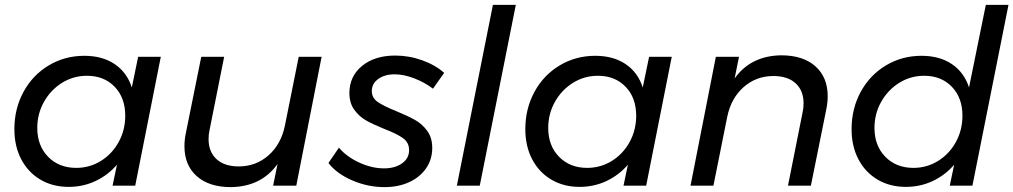

<svg xmlns="http://www.w3.org/2000/svg" viewBox="-20 -762 4159 788"><path d="M39 -232Q39 -316 76.5 -385Q114 -454 180 -493.5Q246 -533 326 -533Q400 -533 450.5 -499Q501 -465 521 -403L547 -529H640L535 0H442L460 -86Q423 -43 372 -19Q321 5 262 5Q196 5 145.5 -25Q95 -55 67 -108.5Q39 -162 39 -232ZM494 -287Q494 -361 450.5 -406Q407 -451 337 -451Q281 -451 234.5 -422Q188 -393 160.5 -344Q133 -295 133 -237Q133 -164 177.5 -118.5Q222 -73 293 -73Q348 -73 394 -101.5Q440 -130 467 -179Q494 -228 494 -287Z M737 -162Q737 -189 743 -217L806 -529H900L840 -228Q836 -211 836 -191Q836 -139 868.5 -109Q901 -79 960 -79Q1030 -79 1081.5 -124Q1133 -169 1149 -245L1206 -529H1300L1196 0H1101L1119 -89Q1053 4 928 6Q838 6 787.5 -39Q737 -84 737 -162Z M1328 -93 1371 -156Q1402 -119 1454 -95Q1506 -71 1556 -71Q1601 -71 1630 -91.5Q1659 -112 1659 -146Q1659 -177 1634 -195Q1609 -213 1557 -233Q1510 -252 1482 -268Q1454 -284 1434 -311.5Q1414 -339 1414 -380Q1414 -449 1466 -491.5Q1518 -534 1602 -534Q1659 -534 1713 -514.5Q1767 -495 1803 -463L1757 -398Q1723 -424 1680 -440.5Q1637 -457 1600 -457Q1559 -457 1532.5 -438Q1506 -419 1506 -388Q1506 -360 1531 -343Q1556 -326 1606 -306Q1652 -287 1682 -270.5Q1712 -254 1733 -225.5Q1754 -197 1754 -155Q1754 -108 1729 -71.5Q1704 -35 1659.5 -14.5Q1615 6 1558 6Q1490 6 1426 -21.5Q1362 -49 1328 -93Z M2097 -742 1949 0H1855L2003 -742Z M2136 -232Q2136 -316 2173.5 -385Q2211 -454 2277 -493.5Q2343 -533 2423 -533Q2497 -533 2547.5 -499Q2598 -465 2618 -403L2644 -529H2737L2632 0H2539L2557 -86Q2520 -43 2469 -19Q2418 5 2359 5Q2293 5 2242.5 -25Q2192 -55 2164 -108.5Q2136 -162 2136 -232ZM2591 -287Q2591 -361 2547.5 -406Q2504 -451 2434 -451Q2378 -451 2331.5 -422Q2285 -393 2257.5 -344Q2230 -295 2230 -237Q2230 -164 2274.5 -118.5Q2319 -73 2390 -73Q2445 -73 2491 -101.5Q2537 -130 2564 -179Q2591 -228 2591 -287Z M3377 -367Q3377 -341 3371 -312L3308 0H3214L3274 -301Q3278 -318 3278 -338Q3278 -390 3245.5 -420Q3213 -450 3154 -450Q3084 -450 3032.5 -405Q2981 -360 2965 -284L2908 0H2814L2918 -529H3013L2995 -440Q3061 -533 3186 -535Q3276 -535 3326.5 -490Q3377 -445 3377 -367Z M3475 -232Q3475 -316 3512.5 -385Q3550 -454 3616 -493.5Q3682 -533 3762 -533Q3836 -533 3886.5 -499Q3937 -465 3957 -403L4026 -742H4119L3971 0H3878L3896 -86Q3859 -43 3808 -19Q3757 5 3698 5Q3632 5 3581.5 -25Q3531 -55 3503 -108.5Q3475 -162 3475 -232ZM3930 -287Q3930 -361 3886.5 -406Q3843 -451 3773 -451Q3717 -451 3670.5 -422Q3624 -393 3596.5 -344Q3569 -295 3569 -237Q3569 -164 3613.5 -118.5Q3658 -73 3729 -73Q3784 -73 3830 -101.5Q3876 -130 3903 -179Q3930 -228 3930 -287Z"/></svg>

Font: Gontserrat
Style: Italic
Weight: 400
Italic angle: -11.3°
Designer: Julieta Ulanovsky
Foundry: Julieta Ulanovsky
Version: Version 6.001